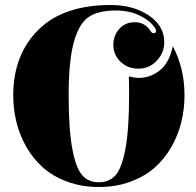

<svg xmlns="http://www.w3.org/2000/svg" viewBox="-20 -739 786 769"><path d="M496 -433Q520 -427 536 -427Q582 -427 620 -457Q658 -487 672 -554Q719 -466 719 -357Q719 -303 706.5 -251Q694 -199 667 -151.5Q640 -104 600.5 -68.5Q561 -33 503 -11.5Q445 10 376 10Q307 10 249 -11.5Q191 -33 151.5 -68.5Q112 -104 85 -151.5Q58 -199 45.5 -251Q33 -303 33 -357Q33 -519 133 -619Q233 -719 424 -719Q513 -719 575.5 -677.5Q638 -636 638 -570Q638 -528 608 -496Q578 -464 534 -464Q492 -464 463 -491.5Q434 -519 434 -560Q434 -596 457.5 -623Q481 -650 520 -650Q560 -650 583 -615Q588 -606 595 -606Q605 -606 605 -615Q605 -622 597 -632Q579 -658 538 -677.5Q497 -697 443 -697Q373 -697 334.5 -670.5Q296 -644 275.5 -569.5Q255 -495 255 -357Q255 -221 269.5 -143.5Q284 -66 309 -37.5Q334 -9 376 -9Q418 -9 443 -37.5Q468 -66 482.5 -143.5Q497 -221 497 -357Q497 -412 496 -433Z"/></svg>

Font: Elsie Swash Caps Black
Style: Regular
Weight: 900
Designer: Alejandro Inler
Foundry: Alejandro Inler
Version: 1.001